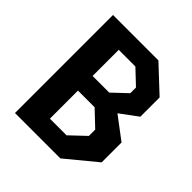

<svg xmlns="http://www.w3.org/2000/svg" viewBox="-196 -871 1011 1011"><g transform="rotate(45 310.0 -365.0)"><path d="M71 0H409L577.5 -139V-287L453.5 -380.5L551.5 -453V-596.5L409 -730H71ZM222 -109V-318H346L431.5 -237V-190L346 -109ZM222 -427V-621.5H346L426.5 -545.5V-503L346 -427Z"/></g></svg>

Font: Monaspace Krypton
Style: Bold
Weight: 700
Designer: Riley Cran & the Lettermatic Team
Foundry: Lettermatic
Version: Version 1.200 (Monaspace Krypton)